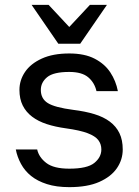

<svg xmlns="http://www.w3.org/2000/svg" viewBox="-20 -760 570 790"><path d="M265 10Q212 10 173 -2.5Q134 -15 108 -36Q82 -57 66.5 -85.5Q51 -114 45 -145H133Q140 -113 170.5 -89.5Q201 -66 265 -66Q339 -66 368 -89.5Q397 -113 397 -145Q397 -167 384.5 -183.5Q372 -200 340.5 -212Q309 -224 251 -232Q207 -238 172 -249.5Q137 -261 112 -280Q87 -299 73.5 -326Q60 -353 60 -390Q60 -430 83 -464Q106 -498 152 -519Q198 -540 265 -540Q328 -540 369.5 -518.5Q411 -497 434 -462Q457 -427 465 -385H377Q369 -420 343 -442Q317 -464 265 -464Q200 -464 174 -442.5Q148 -421 148 -390Q148 -354 176.5 -336Q205 -318 281 -308Q330 -302 368 -290.5Q406 -279 432 -259.5Q458 -240 471.5 -212Q485 -184 485 -145Q485 -103 461 -68Q437 -33 388.5 -11.5Q340 10 265 10ZM220 -580 110 -740H180L265 -649L350 -740H420L310 -580Z"/></svg>

Font: Golos Text
Style: Regular
Weight: 400
Designer: A.Korolkova, Vitaly Kuzmin
Foundry: ParaType Ltd
Version: Version 2.004